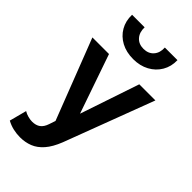

<svg xmlns="http://www.w3.org/2000/svg" viewBox="-297 -840 1141 1141"><g transform="rotate(45 274.0 -269.0)"><path d="M127.5 224Q98 224 69.5 217.5Q41 211 14.5 196.5L43 88Q58.5 97.5 77.5 102.5Q96.5 107.5 112 107.5Q144 107.5 164 92.8Q184 78 194.5 46L208 6L12 -500H151.5L280.5 -127.5L406 -500H541.5L328.5 64.5Q304.5 125.5 274 160.2Q243.5 195 206.8 209.5Q170 224 127.5 224ZM274.5 -580Q216.5 -580 173 -603.2Q129.5 -626.5 105.8 -667.5Q82 -708.5 83.5 -762H189Q187.5 -719 210.8 -692.8Q234 -666.5 274.5 -666.5Q315 -666.5 338.2 -692.8Q361.5 -719 359 -762H465Q466.5 -709.5 442.2 -668.2Q418 -627 374.5 -603.5Q331 -580 274.5 -580Z"/></g></svg>

Font: Geologica Cursive Medium
Style: Regular
Weight: 500
Designer: Sindre Bremnes, Frode Helland
Foundry: Monokrom Skriftforlag AS
Version: Version 1.010;gftools[0.9.28]